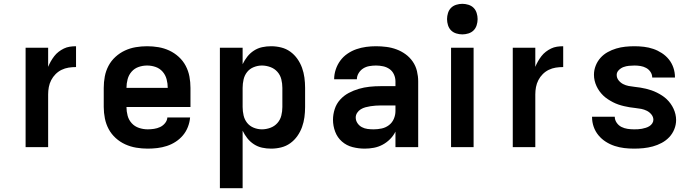

<svg xmlns="http://www.w3.org/2000/svg" viewBox="-20 -770 3640 1005"><path d="M114 0V-520H232V-420Q238 -435 246 -449Q254 -463 264 -476Q274 -489 287 -499Q300 -509 314.5 -516Q329 -523 345 -525.5Q361 -528 378 -528V-419Q358 -419 339 -416Q320 -413 302.5 -404.5Q285 -396 271 -382Q257 -368 248 -350.5Q239 -333 235.5 -314Q232 -295 232 -276V0Z M753 8Q723 8 693 3Q663 -2 635.5 -14.5Q608 -27 585.5 -47.5Q563 -68 549 -94Q535 -120 529 -150Q523 -180 523 -210V-310Q523 -340 528.5 -369.5Q534 -399 548 -425.5Q562 -452 584.5 -472.5Q607 -493 634 -505.5Q661 -518 690.5 -523Q720 -528 750 -528Q780 -528 809.5 -523Q839 -518 866 -505.5Q893 -493 915.5 -472.5Q938 -452 952 -425.5Q966 -399 971.5 -369.5Q977 -340 977 -310V-210H642Q642 -187 648 -164.5Q654 -142 669.5 -125Q685 -108 707.5 -100.5Q730 -93 753 -93Q769 -93 786 -95.5Q803 -98 818 -105Q833 -112 844 -125.5Q855 -139 856 -155H975Q973 -130 963.5 -105.5Q954 -81 937.5 -61.5Q921 -42 899.5 -28Q878 -14 853.5 -6Q829 2 803.5 5Q778 8 753 8ZM642 -310H858Q858 -333 852 -355.5Q846 -378 831 -395Q816 -412 794.5 -419.5Q773 -427 750 -427Q727 -427 705.5 -419.5Q684 -412 669 -395Q654 -378 648 -355.5Q642 -333 642 -310Z M1131 215V-520H1250V-434Q1260 -455 1274.5 -473.5Q1289 -492 1309 -505Q1329 -518 1352 -523Q1375 -528 1399 -528Q1426 -528 1452 -521.5Q1478 -515 1499.5 -499.5Q1521 -484 1536.5 -462Q1552 -440 1561 -415Q1570 -390 1573.5 -363.5Q1577 -337 1577 -310V-210Q1577 -183 1573.5 -156.5Q1570 -130 1561 -105Q1552 -80 1536.5 -58Q1521 -36 1499.5 -20.5Q1478 -5 1452 1.5Q1426 8 1399 8Q1375 8 1352 3Q1329 -2 1309 -15Q1289 -28 1274.5 -46.5Q1260 -65 1250 -86V215ZM1351 -93Q1373 -93 1395 -101Q1417 -109 1432 -126Q1447 -143 1452.5 -165Q1458 -187 1458 -210V-310Q1458 -333 1452.5 -355Q1447 -377 1432 -394Q1417 -411 1395 -419Q1373 -427 1351 -427Q1329 -427 1308 -418.5Q1287 -410 1273.5 -393Q1260 -376 1255 -354Q1250 -332 1250 -310V-210Q1250 -188 1255 -166Q1260 -144 1273.5 -127Q1287 -110 1308 -101.5Q1329 -93 1351 -93Z M1889 8Q1857 8 1825.5 0Q1794 -8 1770 -29Q1746 -50 1734.5 -80.5Q1723 -111 1723 -143Q1723 -171 1732 -199Q1741 -227 1760.5 -248.5Q1780 -270 1805.5 -283.5Q1831 -297 1858.5 -305Q1886 -313 1914.5 -316Q1943 -319 1972 -319H2050V-344Q2050 -363 2042 -380.5Q2034 -398 2019 -408.5Q2004 -419 1985.5 -423Q1967 -427 1948 -427Q1931 -427 1913.5 -424Q1896 -421 1881.5 -412Q1867 -403 1857.5 -387.5Q1848 -372 1848 -355H1729Q1729 -381 1737.5 -406.5Q1746 -432 1761.5 -453Q1777 -474 1799 -489Q1821 -504 1845.5 -512.5Q1870 -521 1896 -524.5Q1922 -528 1948 -528Q1975 -528 2002.5 -524.5Q2030 -521 2055.5 -511.5Q2081 -502 2103 -486Q2125 -470 2140.5 -447.5Q2156 -425 2162.5 -398Q2169 -371 2169 -344V0H2050V-81Q2039 -59 2021.5 -41.5Q2004 -24 1982.5 -12.5Q1961 -1 1937 3.5Q1913 8 1889 8ZM1936 -93Q1957 -93 1978 -97.5Q1999 -102 2016 -115Q2033 -128 2041.5 -148Q2050 -168 2050 -189V-218H1972Q1959 -218 1945.5 -217Q1932 -216 1919 -214Q1906 -212 1893 -208.5Q1880 -205 1868.5 -198Q1857 -191 1849.5 -179.5Q1842 -168 1842 -155Q1842 -139 1851 -125.5Q1860 -112 1874 -104.5Q1888 -97 1904 -95Q1920 -93 1936 -93Z M2341 0V-520H2459V0ZM2400 -590Q2384 -590 2368 -595Q2352 -600 2341 -611Q2330 -622 2325 -638Q2320 -654 2320 -670Q2320 -686 2325 -702Q2330 -718 2341 -729Q2352 -740 2368 -745Q2384 -750 2400 -750Q2416 -750 2432 -745Q2448 -740 2459 -729Q2470 -718 2475 -702Q2480 -686 2480 -670Q2480 -654 2475 -638Q2470 -622 2459 -611Q2448 -600 2432 -595Q2416 -590 2400 -590Z M2664 0V-520H2782V-420Q2788 -435 2796 -449Q2804 -463 2814 -476Q2824 -489 2837 -499Q2850 -509 2864.5 -516Q2879 -523 2895 -525.5Q2911 -528 2928 -528V-419Q2908 -419 2889 -416Q2870 -413 2852.5 -404.5Q2835 -396 2821 -382Q2807 -368 2798 -350.5Q2789 -333 2785.5 -314Q2782 -295 2782 -276V0Z M3299 8Q3273 8 3247.5 5Q3222 2 3197.5 -6Q3173 -14 3151 -28Q3129 -42 3112.5 -62Q3096 -82 3087.5 -106.5Q3079 -131 3079 -157V-159H3198V-158Q3198 -142 3208 -127.5Q3218 -113 3233 -105.5Q3248 -98 3265 -95.5Q3282 -93 3299 -93Q3309 -93 3319.5 -93.5Q3330 -94 3340 -96Q3350 -98 3360 -101Q3370 -104 3379 -109.5Q3388 -115 3394 -124Q3400 -133 3400 -143Q3400 -158 3390 -170.5Q3380 -183 3366 -190Q3352 -197 3337 -200Q3322 -203 3306.5 -204.5Q3291 -206 3276 -208.5Q3261 -211 3246 -214.5Q3231 -218 3216.5 -223Q3202 -228 3188.5 -235Q3175 -242 3162 -250.5Q3149 -259 3138 -269.5Q3127 -280 3118 -292.5Q3109 -305 3102.5 -319Q3096 -333 3092.5 -348Q3089 -363 3089 -379Q3089 -403 3098 -426Q3107 -449 3123 -467Q3139 -485 3160.5 -497Q3182 -509 3205.5 -516Q3229 -523 3253 -525.5Q3277 -528 3301 -528Q3326 -528 3351 -525Q3376 -522 3399.5 -514Q3423 -506 3444.5 -492Q3466 -478 3481.5 -458.5Q3497 -439 3505 -415Q3513 -391 3513 -366V-364H3394Q3394 -380 3385 -393.5Q3376 -407 3362 -414.5Q3348 -422 3332.5 -424.5Q3317 -427 3301 -427Q3287 -427 3272 -425.5Q3257 -424 3243.5 -419Q3230 -414 3219 -403Q3208 -392 3208 -378Q3208 -362 3218 -349.5Q3228 -337 3241.5 -330Q3255 -323 3270.5 -320Q3286 -317 3301 -315.5Q3316 -314 3331.5 -311.5Q3347 -309 3361.5 -305.5Q3376 -302 3390.5 -297Q3405 -292 3419 -285Q3433 -278 3446 -269.5Q3459 -261 3470 -250.5Q3481 -240 3490 -227.5Q3499 -215 3505.5 -201Q3512 -187 3515.5 -172Q3519 -157 3519 -142Q3519 -117 3509.5 -93.5Q3500 -70 3483 -52Q3466 -34 3443.5 -22Q3421 -10 3397 -3.5Q3373 3 3348.5 5.5Q3324 8 3299 8Z"/></svg>

Font: Iosevka Aile
Style: Bold
Weight: 700
Designer: Belleve Invis
Foundry: Belleve Invis
Version: Version 28.0.1; ttfautohint (v1.8.4)